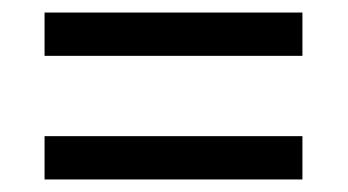

<svg xmlns="http://www.w3.org/2000/svg" viewBox="-20 -510 554 306"><path d="M51 -421H462V-490H51ZM51 -224H462V-293H51Z"/></svg>

Font: Noto Serif Hebrew SemiCondensed
Style: Bold
Weight: 700
Width: 4
Designer: Monotype Design Team
Foundry: Monotype Imaging Inc.
Version: Version 2.004